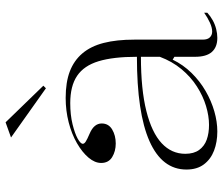

<svg xmlns="http://www.w3.org/2000/svg" viewBox="-74 -690 780 671"><g transform="rotate(-90 315.5 -355.0)"><path d="M308 -515Q363 -515 401 -500.5Q439 -486 464 -456.5Q489 -427 500.5 -382Q512 -337 512 -275V-36Q512 -19 520 -11Q528 -3 540 -3Q554 -3 571.5 -11Q589 -19 606 -31V-20Q594 -9 579.5 -1Q565 7 549 11Q533 15 518 15Q486 15 469 -4Q452 -23 452 -63Q452 -90 452 -102.5Q452 -115 452 -121.5Q452 -128 452 -135L442 -141Q424 -104 395.5 -75Q367 -46 332.5 -26Q298 -6 261.5 4.5Q225 15 191 15Q154 15 124 3.5Q94 -8 76 -32Q58 -56 58 -93Q58 -178 157 -222Q256 -266 452 -266Q452 -349 436.5 -400Q421 -451 385.5 -475Q350 -499 290 -499Q249 -499 216.5 -491Q184 -483 166 -473Q148 -463 148 -455Q148 -450 155.5 -445Q163 -440 184 -431Q219 -416 219 -389Q219 -365 198 -352.5Q177 -340 149 -340Q122 -340 101.5 -352.5Q81 -365 81 -391Q81 -413 99.5 -435Q118 -457 150 -475.5Q182 -494 223 -504.5Q264 -515 308 -515ZM452 -252Q338 -252 262.5 -233Q187 -214 150 -179.5Q113 -145 113 -97Q113 -67 126.5 -48.5Q140 -30 162.5 -22Q185 -14 214 -14Q245 -14 280 -24.5Q315 -35 348.5 -56.5Q382 -78 409 -110.5Q436 -143 452 -186ZM342 -584 170 -706 223 -725 351 -593Z"/></g></svg>

Font: Kalnia Light
Style: Regular
Weight: 300
Designer: Frida Medrano
Foundry: Frida Medrano
Version: Version 1.105